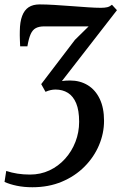

<svg xmlns="http://www.w3.org/2000/svg" viewBox="-31 -580 538 848"><path d="M112 247Q75 247 43.5 240.5Q12 234 -11 223.5L-3.5 175Q20.5 183 46.5 187Q72.5 191 101.5 191Q148 191 187.5 172.5Q227 154 256.5 121.2Q286 88.5 302.2 46.5Q318.5 4.5 318.5 -42Q318.5 -92.5 305.5 -123.8Q292.5 -155 269 -169.8Q245.5 -184.5 214 -184.5Q203 -184.5 192.2 -182Q181.5 -179.5 170 -174.5L151 -208.5L300 -404L360.5 -463.5Q337 -463.5 311.8 -463.5Q286.5 -463.5 261 -463.5Q235.5 -463.5 210.8 -463.5Q186 -463.5 164 -463.5Q142 -463.5 127.5 -456Q113 -448.5 104.5 -429.5Q96 -410.5 90 -375.5H58Q57.5 -387.5 56.8 -405.5Q56 -423.5 56.5 -443Q57 -483.5 66.8 -509.5Q76.5 -535.5 95.5 -548Q114.5 -560.5 144 -560.5Q173 -560.5 210 -558.2Q247 -556 285.2 -553Q323.5 -550 357.5 -547.8Q391.5 -545.5 414.5 -545.5Q431.5 -545.5 442.8 -548.2Q454 -551 463.5 -559L485.5 -535L242.5 -222Q250 -223 258 -223.8Q266 -224.5 278 -224.5Q322.5 -224.5 356.5 -203.8Q390.5 -183 409.5 -143.2Q428.5 -103.5 428.5 -46.5Q428.5 9 406.2 61.5Q384 114 342.2 156Q300.5 198 242.2 222.5Q184 247 112 247Z"/></svg>

Font: Merriweather 36pt Medium
Style: Italic
Weight: 500
Italic angle: -7.8°
Version: Version 2.101